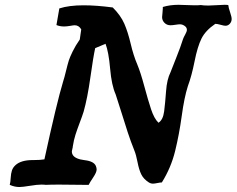

<svg xmlns="http://www.w3.org/2000/svg" viewBox="-20 -750 960 779"><path d="M919.9 -672.9Q919.9 -662.1 912.6 -653.8Q905.3 -645.5 894.5 -645.5Q888.7 -645.5 875 -649.4Q861.3 -653.3 853.5 -653.3Q813.5 -626 797.4 -593.3Q781.2 -560.5 769.5 -501.5Q757.8 -442.4 742.2 -400.4Q727.5 -354.5 717.3 -279.3Q707 -204.1 690.4 -136.7Q673.8 -69.3 636.7 -9.8Q629.9 -9.8 618.2 -7.3Q606.4 -4.9 600.6 -4.9Q591.8 -4.9 584 -9.8Q562.5 -23.4 553.2 -42.5Q543.9 -61.5 538.1 -91.8Q532.2 -122.1 525.4 -138.7Q509.8 -177.7 498.5 -212.4Q487.3 -247.1 473.1 -292.5Q459 -337.9 449.2 -367.2Q432.6 -404.3 426.8 -471.7Q420.9 -539.1 408.2 -572.3L366.2 -554.7Q358.4 -519.5 346.7 -436Q335 -352.5 319.3 -296.9Q313.5 -278.3 303.2 -251.5Q293 -224.6 286.1 -203.1Q279.3 -181.6 275.4 -156.2Q275.4 -152.3 273.4 -145Q271.5 -137.7 271.5 -133.8Q271.5 -127.9 275.4 -121.1Q286.1 -104.5 323.7 -100.1Q361.3 -95.7 369.1 -76.2Q372.1 -68.4 372.1 -62.5Q372.1 -50.8 357.9 -29.8Q343.8 -8.8 339.8 0H320.3Q304.7 0 271.5 -0.5Q238.3 -1 219.7 -1Q185.5 -1 166 0Q159.2 -1 147.5 -1Q130.9 -1 101.1 3.9Q71.3 8.8 58.6 8.8Q39.1 8.8 19.5 0Q22.5 -10.7 23.4 -28.3Q24.4 -45.9 28.3 -58.1Q32.2 -70.3 43 -80.1Q65.4 -100.6 113.3 -100.6H117.2Q144.5 -100.6 160.2 -103.5Q210 -333 236.3 -419.9Q241.2 -434.6 248 -462.9Q254.9 -491.2 259.3 -504.9Q263.7 -518.6 274.9 -541.5Q286.1 -564.5 303.7 -589.8L309.6 -630.9Q299.8 -647.5 283.2 -647.5Q278.3 -647.5 264.2 -645Q250 -642.6 240.2 -642.6Q222.7 -642.6 209 -648.4L220.7 -715.8Q259.8 -728.5 319.3 -728.5Q371.1 -728.5 437.5 -719.7Q469.7 -687.5 484.4 -653.8Q499 -620.1 510.3 -572.3Q521.5 -524.4 537.1 -488.3Q550.8 -455.1 565.4 -400.4Q580.1 -345.7 592.8 -307.1Q605.5 -268.6 623 -252Q641.6 -263.7 646 -298.3Q650.4 -333 653.8 -380.4Q657.2 -427.7 671.9 -457Q676.8 -469.7 694.8 -515.1Q712.9 -560.5 722.7 -591.8Q724.6 -597.7 731.4 -609.9Q738.3 -622.1 738.3 -628.9Q738.3 -638.7 729 -645Q719.7 -651.4 710 -651.4Q704.1 -651.4 691.4 -649.4Q678.7 -647.5 671.9 -647.5Q657.2 -647.5 647.5 -657.2Q637.7 -667 637.7 -680.7Q637.7 -685.5 639.2 -697.3Q640.6 -709 640.6 -715.8V-721.7Q669.9 -730.5 704.1 -730.5Q713.9 -730.5 735.8 -729.5Q757.8 -728.5 769.5 -728.5Q786.1 -728.5 794.9 -729.5Q805.7 -727.5 826.2 -727.5Q837.9 -727.5 859.4 -729Q880.9 -730.5 890.6 -730.5Q901.4 -730.5 906.2 -729.5Q907.2 -718.8 913.6 -700.2Q919.9 -681.6 919.9 -672.9Z"/></svg>

Font: Essays1743
Style: Italic
Weight: 500
Italic angle: -10°
Designer: Based on the typeface in a 1743 English translation of the essays of Montaigne.  PostScript/TrueType font designed by Jo
Version: Version 002.100